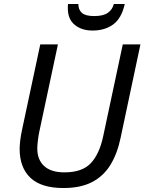

<svg xmlns="http://www.w3.org/2000/svg" viewBox="-20 -938 728 968"><path d="M300 10Q188 10 133.5 -41.5Q79 -93 79 -188Q79 -205 82 -230Q85 -255 91 -283L183 -714H272L179 -278Q174 -255 171 -230Q168 -205 168 -189Q168 -133 202.5 -101Q237 -69 305 -69Q394 -69 437.5 -115Q481 -161 500 -250L599 -714H688L588 -243Q572 -165 537.5 -108Q503 -51 445 -20.5Q387 10 300 10ZM446 -784Q392 -784 357 -812.5Q322 -841 322 -896Q322 -901 322 -906.5Q322 -912 323 -918H375Q375 -889 393 -873Q411 -857 455 -857Q501 -857 524 -873.5Q547 -890 554 -918H609Q593 -846 551 -815Q509 -784 446 -784Z"/></svg>

Font: Noto Sans IKEA
Style: Italic
Weight: 400
Italic angle: -12°
Designer: Monotype Design Team
Foundry: Monotype Imaging Inc.
Version: Version 2.001